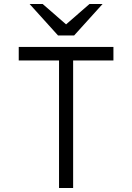

<svg xmlns="http://www.w3.org/2000/svg" viewBox="-20 -933 656 953"><path d="M273 -633H73V-700H543V-633H343V0H273ZM127 -913H192L308 -812L424 -913H489L348 -757H268Z"/></svg>

Font: Overpass Mono Light
Style: Regular
Weight: 300
Monospace: yes
Designer: Delve Withrington, Dave Bailey
Foundry: Delve Fonts
Version: Version 1.000;DELV;Overpass